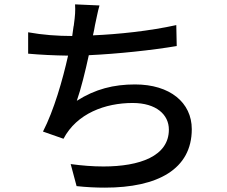

<svg xmlns="http://www.w3.org/2000/svg" viewBox="-20 -814 1040 880"><path d="M436 -789 324 -794C326 -765 324 -740 319 -704C319 -700 318 -696 317 -692L311 -649C244 -649 175 -654 109 -666V-568C164 -563 226 -560 292 -559C267 -447 227 -308 177 -211L271 -178C332 -294 462 -342 588 -342C697 -342 754 -288 754 -220C754 -98 620 -51 454 -51C406 -51 355 -55 304 -62L331 39C376 44 420 46 461 46C702 46 859 -38 859 -222C859 -344 759 -427 599 -427C501 -427 417 -406 332 -352C351 -406 371 -487 387 -561C518 -567 678 -584 790 -603L788 -699C666 -672 523 -657 406 -652C410 -669 413 -684 415 -697C422 -726 427 -759 436 -789Z"/></svg>

Font: DAIFUKU Sans JP Medium
Style: Regular
Weight: 500
Designer: Original font ‘Source Han Sans JP’ : Ryoko NISHIZUKA  (kana, bopomofo & ideographs); Paul D. Hunt (Latin, Greek & Cyrill
Foundry: Daifuku
Version: Version 1.000